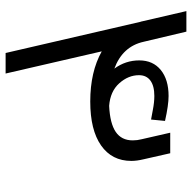

<svg xmlns="http://www.w3.org/2000/svg" viewBox="-20 -680 700 701"><g transform="rotate(90 330.5 -330.0)"><path d="M568 -459Q568 -388 511.5 -348.5Q455 -309 351 -309Q243 -309 168 -351L249 0H174L60 -493Q59 -494 59 -496L21 -660H96L133 -504Q150 -427 231 -397Q201 -438 201 -488Q201 -538 236 -566.5Q271 -595 331 -595Q364 -595 422 -582L417 -531Q410 -532 382 -537.5Q354 -543 331 -543Q294 -543 274.5 -528.5Q255 -514 255 -487Q255 -448 284.5 -415Q314 -382 367 -378Q431 -381 462 -402Q493 -423 493 -464Q493 -481 489 -496L465 -601H540L562 -504Q568 -479 568 -459Z"/></g></svg>

Font: Cairo
Style: Italic
Weight: 400
Italic angle: -13°
Designer: Mohamed Gaber, Accademia di Belle Arti di Urbino and others
Foundry: Kief Type Foundry, Accademia di Belle Arti di Urbino and others
Version: Version 3.011